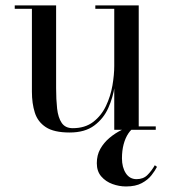

<svg xmlns="http://www.w3.org/2000/svg" viewBox="-20 -480 630 710"><path d="M237.5 10Q179.5 10 149.5 -9.8Q119.5 -29.5 108.8 -63.5Q98 -97.5 98 -141V-447.5H34.5V-460H187.5V-154Q187.5 -112 191.2 -78.5Q195 -45 208.2 -25.5Q221.5 -6 249 -6Q294.5 -6 324.8 -29.2Q355 -52.5 372 -88.5Q389 -124.5 395.8 -164Q402.5 -203.5 402.5 -236L410.5 -239.5Q410.5 -205.5 404.2 -162.8Q398 -120 380.5 -80.8Q363 -41.5 328.5 -15.8Q294 10 237.5 10ZM402.5 0V-447.5H332.5V-460H493V-12.5H556V0ZM446 209.5Q420.5 209.5 395.8 200.5Q371 191.5 354.5 172.5Q338 153.5 338 123.5Q338 93.5 351 70.5Q364 47.5 384.8 30Q405.5 12.5 430 0.5Q454.5 -11.5 477.5 -19L481.5 -12Q466 -3.5 454.8 13.2Q443.5 30 437.2 53.5Q431 77 431 105.5Q431 138.5 445.2 160.5Q459.5 182.5 485 182.5Q510 182.5 525.2 167.2Q540.5 152 552.5 131L560.5 137Q553.5 151 540.2 168Q527 185 504.2 197.2Q481.5 209.5 446 209.5Z"/></svg>

Font: Bodoni Moda 18pt
Style: Regular
Weight: 400
Designer: Owen Earl
Foundry: indestructible type
Version: Version 2.005